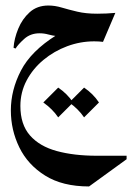

<svg xmlns="http://www.w3.org/2000/svg" viewBox="-20 -336 481 699"><path d="M304.2 342.8Q207.5 342.8 144.3 303.2Q81.1 263.7 50.3 200.4Q19.5 137.2 19.5 65.9Q19.5 -8.3 56.4 -79.3Q93.3 -150.4 185.5 -208L186.5 -204.6Q171.9 -206.1 156.2 -210.4Q140.6 -214.8 124 -214.8Q90.8 -214.8 68.1 -194.3Q45.4 -173.8 36.6 -159.2L29.3 -162.1Q31.7 -195.8 46.4 -231.4Q61 -267.1 88.1 -291.5Q115.2 -315.9 156.2 -315.9Q180.2 -315.9 205.3 -308.3Q230.5 -300.8 261.5 -293.5Q292.5 -286.1 334 -286.1Q367.2 -286.1 399.9 -289.1L355 -183.6Q340.8 -185.5 322.8 -185.5Q272.5 -185.5 224.6 -167.7Q176.8 -149.9 138.2 -117.9Q99.6 -85.9 76.9 -43Q54.2 0 54.2 49.8Q54.2 117.2 89.1 157Q124 196.8 186.8 213.9Q249.5 231 332 231H440.9V243.7ZM191.9 -17.1Q225.1 5.4 246.1 37.1L191.9 91.3Q171.4 61 137.7 37.1ZM286.1 -17.1Q319.3 5.4 340.3 37.1L286.1 91.3Q265.6 61 231.9 37.1Z"/></svg>

Font: Lateef SemiBold
Style: Regular
Weight: 600
Designer: SIL International
Foundry: SIL International
Version: Version 4.200